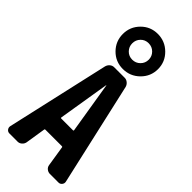

<svg xmlns="http://www.w3.org/2000/svg" viewBox="-330 -1110 1160 1160"><g transform="rotate(45 250.0 -530.0)"><path d="M199.7 -860.4Q219.7 -839.8 249.5 -839.8Q279.3 -839.8 299.8 -860.4Q320.3 -880.9 320.3 -910.2Q320.3 -939.5 299.8 -960Q279.3 -980.5 249.5 -980.5Q219.7 -980.5 199.7 -960Q179.7 -939.5 179.7 -910.2Q179.7 -880.9 199.7 -860.4ZM143.1 -1015.6Q186.5 -1059.6 249 -1059.6Q311.5 -1059.6 356 -1015.6Q400.4 -971.7 400.4 -909.7Q400.4 -847.7 356 -803.7Q311.5 -759.8 249 -759.8Q186.5 -759.8 143.1 -803.7Q99.6 -847.7 99.6 -909.7Q99.6 -971.7 143.1 -1015.6ZM298.8 -285.2Q302.7 -285.2 302.7 -290L249 -619.1Q249 -620.1 248 -620.1Q247.1 -620.1 247.1 -619.1L193.4 -290Q193.4 -285.2 197.3 -285.2ZM337.9 -695.3 487.3 -35.2Q490.2 -21.5 481.4 -10.7Q472.7 0 460 0H385.7Q371.1 0 358.9 -9.8Q346.7 -19.5 344.7 -35.2L324.2 -165Q324.2 -169.9 318.4 -169.9H177.7Q171.9 -169.9 171.9 -165L151.4 -35.2Q148.4 -20.5 136.7 -10.3Q125 0 110.4 0H40Q26.4 0 18.1 -10.7Q9.8 -21.5 12.7 -35.2L162.1 -695.3Q166 -710 177.7 -720.2Q189.5 -730.5 205.1 -730.5H294.9Q309.6 -730.5 321.8 -720.2Q334 -710 337.9 -695.3Z"/></g></svg>

Font: Rounded-L Mgen+ 1m bold
Style: Bold
Weight: 700
Designer: [Source Han Sans]
Ryoko NISHIZUKA  (kana & ideographs); Paul D. Hunt (Latin, Greek & Cyrillic); Wenlong ZHANG  (bopomofo
Version: Version 1.059.20150602